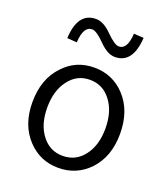

<svg xmlns="http://www.w3.org/2000/svg" viewBox="-147 -904 895 1021"><g transform="rotate(20 301.0 -393.5)"><path d="M128 -61Q53 -140 53 -269Q53 -400 128 -479Q197 -554 301 -554Q405 -554 475 -479Q549 -400 549 -269Q549 -140 475 -61Q404 13 301 13Q198 13 128 -61ZM420 -114Q466 -173 466 -269Q466 -366 420 -425Q375 -485 301 -485Q228 -485 183 -425Q137 -366 137 -269Q137 -173 183 -114Q228 -55 301 -55Q375 -55 420 -114ZM292 -693Q245 -741 220 -741Q171 -741 166 -648L111 -652Q118 -800 221 -800Q264 -800 311 -752Q359 -704 383 -704Q431 -704 436 -795L492 -792Q483 -644 382 -644Q340 -644 292 -693Z"/></g></svg>

Font: Source Han Sans CN Normal
Style: Regular
Weight: 350
Designer: Ryoko NISHIZUKA 西塚涼子 (kana, bopomofo & ideographs); Paul D. Hunt (Latin, Greek & Cyrillic); Sandoll Communications 산돌커뮤니
Foundry: Adobe
Version: Version 2.004;hotconv 1.0.118;makeotfexe 2.5.65603